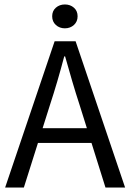

<svg xmlns="http://www.w3.org/2000/svg" viewBox="-20 -841 584 861"><path d="M3 0 225 -656H319L541 0H453L338 -367Q320 -422 304 -476.5Q288 -531 272 -588H268Q253 -531 237 -476.5Q221 -422 203 -367L87 0ZM119 -200V-266H422V-200ZM271 -714Q247 -714 230.5 -729Q214 -744 214 -768Q214 -792 230.5 -806.5Q247 -821 271 -821Q295 -821 311.5 -806.5Q328 -792 328 -768Q328 -744 311.5 -729Q295 -714 271 -714Z"/></svg>

Font: Source Sans 3 ExtraLight
Style: Regular
Weight: 400
Version: Version 3.052;hotconv 1.1.0;makeotfexe 2.6.0